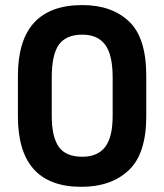

<svg xmlns="http://www.w3.org/2000/svg" viewBox="-20 -720 640 748"><path d="M49.8 -266.6V-424.8Q49.8 -700.2 300.8 -700.2Q416 -700.2 483.4 -635.7Q549.8 -572.3 549.8 -424.8V-266.6Q549.8 -121.1 481.4 -56.6Q413.1 7.8 296.9 7.8Q49.8 7.8 49.8 -266.6ZM389.6 -147.5Q418.9 -185.5 418.9 -268.6V-418Q418.9 -506.8 389.6 -545.9Q360.4 -585 300.8 -585Q238.3 -585 210 -546.9Q181.6 -507.8 181.6 -418V-268.6Q181.6 -185.5 210 -146.5Q237.3 -109.4 300.8 -109.4Q360.4 -109.4 389.6 -147.5Z"/></svg>

Font: Dinish
Style: Bold
Weight: 700
Designer: Bert Driehuis
Foundry: Playbeing
Version: Version 3.006; git-39231f3c-release